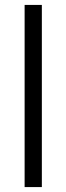

<svg xmlns="http://www.w3.org/2000/svg" viewBox="-20 -760 269 780"><path d="M80 -740H150V0H80Z"/></svg>

Font: SVN-Poppins Light
Style: Regular
Weight: 300
Designer: Ninad Kale (Devanagari), Jonny Pinhorn (Latin)
Foundry: Indian Type Foundry
Version: Version 3.002 2017; ttfautohint (v1.8.3)